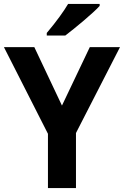

<svg xmlns="http://www.w3.org/2000/svg" viewBox="-20 -953 628 973"><path d="M217 -773H311C360 -810 456 -890 485 -923V-933H325C306 -900 267 -845 217 -786ZM223 0H365V-279L588 -714H435L294 -418L154 -714H0L223 -275Z"/></svg>

Font: Kathrein 75 Bold
Style: Regular
Weight: 700
Designer: Lazydogs Typefoundry, based on Open Sans by Ascender Corporation
Foundry: Lazydogs Typefoundry
Version: Version 1.003;PS 001.003;hotconv 1.0.88;makeotf.lib2.5.64775